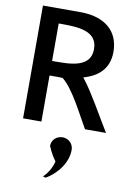

<svg xmlns="http://www.w3.org/2000/svg" viewBox="-106 -761 821 1145"><g transform="rotate(10 304.5 -189.0)"><path d="M294 210C283 254 259 289 236 311C240 312 246 313 253 315C326 273 377 198 377 126C377 92 353 65 320 61C315 60 310 60 305 61H304C272 64 246 89 246 124C260 158 278 189 294 210ZM521 -493C521 -614 441 -690 294 -693H59V-10H170V-289H209C221 -289 234 -289 247 -288H250L252 -286C322 -228 388 -87 434 -10H561C513 -88 427 -242 379 -301L370 -312L384 -317C459 -341 521 -392 521 -493ZM180 -377H170V-604H180C283 -604 404 -602 404 -490C404 -376 279 -377 180 -377Z"/></g></svg>

Font: Bluebird
Style: Li
Weight: 300
Designer: Jasper
Foundry: Cannot Into Space Fonts
Version: Version 0.98